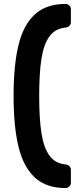

<svg xmlns="http://www.w3.org/2000/svg" viewBox="-20 -796 408 975"><path d="M340 132Q340 143 332 151Q324 159 313 159Q215 159 157 105.5Q99 52 74 -50.5Q49 -153 49 -309Q49 -465 74 -567.5Q99 -670 157 -723Q215 -776 313 -776Q324 -776 332 -768Q340 -760 340 -749V-683Q340 -672 332 -664.5Q324 -657 313 -656Q260 -651 231 -611Q202 -571 190.5 -498Q179 -425 179 -309Q179 -193 190.5 -119.5Q202 -46 231 -6Q260 34 313 39Q324 40 332 47.5Q340 55 340 66Z"/></svg>

Font: Hezaedrus Medium
Style: Regular
Weight: 500
Designer: Hubert & Fischer
Foundry: Hubert & Fischer
Version: Version 1.10;September 3, 2019;FontCreator 11.5.0.2425 64-bi